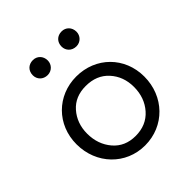

<svg xmlns="http://www.w3.org/2000/svg" viewBox="-188 -800 945 945"><g transform="rotate(-45 284.0 -328.0)"><path d="M189 -568C218 -568 240 -591 240 -619C240 -650 218 -672 189 -672C157 -672 136 -650 136 -619C136 -591 157 -568 189 -568ZM389 -568C418 -568 440 -591 440 -619C440 -650 418 -672 389 -672C357 -672 336 -650 336 -619C336 -591 357 -568 389 -568ZM283 16C418 16 520 -89 520 -227C520 -363 418 -464 283 -464C150 -464 48 -363 48 -227C48 -89 150 16 283 16ZM283 -50C234 -50 195 -67 166 -101C137 -135 122 -177 122 -227C122 -275 137 -316 166 -349C195 -382 234 -398 283 -398C333 -398 373 -382 403 -349C433 -316 448 -275 448 -227C448 -177 433 -135 403 -101C373 -67 333 -50 283 -50Z"/></g></svg>

Font: Dongle Light
Style: Regular
Weight: 300
Designer: Yanghee Ryu
Foundry: Yanghee Ryu
Version: Version 2.000